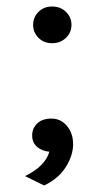

<svg xmlns="http://www.w3.org/2000/svg" viewBox="-20 -462 302 591"><path d="M116 109 57 80Q119 50 132 5Q109 3 94 -10Q79 -23 79 -45Q79 -67 94.5 -82Q110 -97 138.5 -97Q167 -97 186 -74.5Q205 -52 205 -18Q205 16 183 51.5Q161 87 116 109ZM140.5 -329Q115 -329 98.5 -345.5Q82 -362 82 -385.5Q82 -409 98.5 -425.5Q115 -442 140.5 -442Q166 -442 183 -425.5Q200 -409 200 -385.5Q200 -362 183 -345.5Q166 -329 140.5 -329Z"/></svg>

Font: Karla
Style: Regular
Weight: 400
Designer: Jonathan Pinhorn
Version: Version 1.000